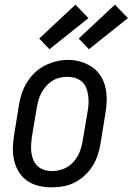

<svg xmlns="http://www.w3.org/2000/svg" viewBox="-20 -799 571 827"><path d="M202 8Q174 8 146.5 1.5Q119 -5 97.5 -20Q76 -35 61.5 -58Q47 -81 41 -107.5Q35 -134 35.5 -162.5Q36 -191 41 -219L62 -349Q66 -374 74.5 -398.5Q83 -423 97 -445.5Q111 -468 130.5 -486.5Q150 -505 174 -517Q198 -529 223 -535Q248 -541 273 -541Q302 -541 328.5 -533Q355 -525 377 -510Q399 -495 413.5 -472Q428 -449 434 -422.5Q440 -396 439.5 -367.5Q439 -339 434 -311L413 -181Q409 -156 401 -131.5Q393 -107 379 -84.5Q365 -62 345 -43.5Q325 -25 301.5 -13Q278 -1 252.5 3.5Q227 8 202 8ZM204 -62Q220 -62 236.5 -66Q253 -70 268 -78.5Q283 -87 295 -100Q307 -113 315.5 -128.5Q324 -144 328.5 -160Q333 -176 336 -192L358 -322Q361 -339 361.5 -356.5Q362 -374 359.5 -390.5Q357 -407 350.5 -422.5Q344 -438 331.5 -448.5Q319 -459 303 -463.5Q287 -468 269 -468Q253 -468 236.5 -464Q220 -460 205.5 -451Q191 -442 179.5 -429Q168 -416 159.5 -401Q151 -386 146.5 -370Q142 -354 139 -338L117 -208Q115 -191 114 -173.5Q113 -156 115.5 -139.5Q118 -123 124.5 -108Q131 -93 143 -82.5Q155 -72 171 -67Q187 -62 204 -62ZM363 -587 319 -633 475 -779 531 -721ZM193 -587 149 -633 305 -779 361 -721Z"/></svg>

Font: Iosevka Slab Oblique
Style: Regular
Weight: 400
Italic angle: -9°
Monospace: yes
Designer: Belleve Invis
Foundry: Belleve Invis
Version: Version 11.1.1; ttfautohint (v1.8.3)